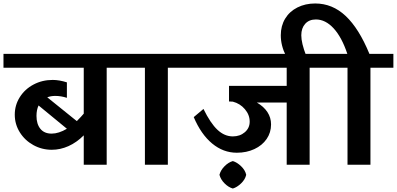

<svg xmlns="http://www.w3.org/2000/svg" viewBox="-42 -948 2284 1105"><path d="M704 -558H572V0H440V-169Q399 -128 352 -107Q305 -86 256 -86Q199 -86 150 -113Q101 -140 72 -186.5Q43 -233 43 -288Q43 -343 72 -389Q101 -435 151 -461.5Q201 -488 261 -488Q299 -488 343 -474V-385Q309 -396 276 -396Q251 -396 230 -388L400 -251Q427 -278 440 -294V-558H-22V-638H704ZM343 -207 180 -341Q168 -316 168 -281Q168 -234 190.5 -206.5Q213 -179 255 -179Q296 -179 343 -207Z M792 -558H660V-638H1056V-558H924V0H792Z M1872 -558H1740V0H1608V-358H1436Q1476 -335 1497 -303Q1518 -271 1518 -232Q1518 -185 1492.5 -148Q1467 -111 1422 -90Q1377 -69 1321 -69Q1243 -69 1179 -122Q1115 -175 1073 -274L1129 -321Q1169 -239 1209.5 -201Q1250 -163 1298 -163Q1339 -163 1367 -187Q1395 -211 1395 -248Q1395 -287 1367.5 -319.5Q1340 -352 1298 -363L1276 -364V-454H1608V-558H1012V-638H1872ZM1375 58Q1369 85 1345.5 107.5Q1322 130 1298 137Q1273 130 1250.5 107.5Q1228 85 1221 58Q1228 31 1250.5 8.5Q1273 -14 1298 -21Q1322 -14 1345.5 8.5Q1369 31 1375 58Z M1826 -558V-638H1957Q1925 -734 1878 -785Q1831 -836 1776 -836Q1737 -836 1714.5 -811Q1692 -786 1692 -745Q1692 -700 1720 -628H1603Q1574 -686 1574 -745Q1574 -799 1599 -840.5Q1624 -882 1669.5 -905Q1715 -928 1772 -928Q1871 -928 1947.5 -856Q2024 -784 2084 -638H2222V-558H2090V0H1958V-558Z"/></svg>

Font: AmikoBold
Style: Bold
Weight: 700
Designer: Pablo Impallari, Rodrigo Fuenzalida, Andres Torresi
Foundry: Impallari Type
Version: Version 1.000; ttfautohint (v1.3)